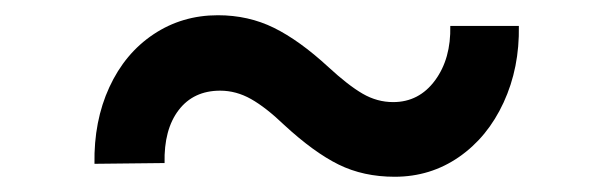

<svg xmlns="http://www.w3.org/2000/svg" viewBox="-20 -422 803 252"><path d="M498 -190Q457 -190 424.5 -206Q392 -222 353 -258Q329 -281 309.5 -292Q290 -303 269 -303Q234 -303 214.5 -277.5Q195 -252 196 -208L104 -207Q103 -263 123.5 -307.5Q144 -352 181.5 -377Q219 -402 266 -402Q306 -402 339.5 -385.5Q373 -369 411 -334Q437 -310 456 -299Q475 -288 496 -288Q530 -288 551 -316.5Q572 -345 571 -388H661Q662 -333 641 -287.5Q620 -242 582.5 -216Q545 -190 498 -190Z"/></svg>

Font: Freesentation 6 SemiBold
Style: Regular
Weight: 600
Designer: glyphs from Roboto by Christian Robertson / Hangul glyphs from Noto Sans CJK(Source Han Sans) by Jang Soo-young and Kang
Foundry: PT&
Version: Version 2.001